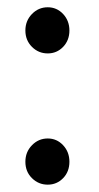

<svg xmlns="http://www.w3.org/2000/svg" viewBox="-20 -498 271 528"><path d="M111.3 9.8Q85.9 9.8 67.9 -8.1Q49.8 -25.9 49.8 -53.2Q49.8 -80.1 67.9 -98.6Q85.9 -117.2 111.3 -117.2Q136.2 -117.2 153.6 -98.6Q170.9 -80.1 170.9 -53.2Q170.9 -25.9 153.6 -8.1Q136.2 9.8 111.3 9.8ZM111.3 -351.1Q85.9 -351.1 67.9 -369.1Q49.8 -387.2 49.8 -414.1Q49.8 -440.9 67.9 -459.5Q85.9 -478 111.3 -478Q136.2 -478 153.6 -459.5Q170.9 -440.9 170.9 -414.1Q170.9 -387.2 153.6 -369.1Q136.2 -351.1 111.3 -351.1Z"/></svg>

Font: Sukar
Style: Regular
Weight: 400
Designer: Dario Muhafara - Ghiath Alsory
Foundry: Dario Muhafara - Ghiath Alsory
Version: Version 1.00 March 17, 2016, initial release